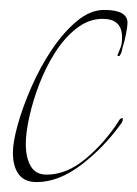

<svg xmlns="http://www.w3.org/2000/svg" viewBox="-20 -354 277 387"><path d="M54 13Q29 13 17.5 -3Q6 -19 6 -46Q6 -68 16 -103.5Q26 -139 43.5 -179Q61 -219 84.5 -254Q108 -289 135 -311.5Q162 -334 190 -334Q237 -334 237 -308Q237 -301 234 -285.5Q231 -270 227 -258Q226 -255 225.5 -251.5Q225 -248 223 -245Q222 -241 219 -241Q216 -241 217 -243Q221 -253 223.5 -259.5Q226 -266 226 -279Q226 -316 187 -316Q159 -316 134.5 -297Q110 -278 91 -248Q72 -218 59 -184Q46 -150 39 -118Q32 -86 32 -64Q32 -36 42 -19Q52 -2 74 -2Q114 -2 152 -33.5Q190 -65 218 -108Q222 -116 226 -116Q228 -116 227.5 -112.5Q227 -109 225 -106Q189 -56 143.5 -21.5Q98 13 54 13Z"/></svg>

Font: Explora
Style: Regular
Weight: 400
Designer: Robert E. Leuschke
Foundry: Robert E. Leuschke
Version: Version 1.010